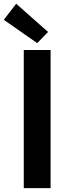

<svg xmlns="http://www.w3.org/2000/svg" viewBox="-43 -980 365 1000"><path d="M80.8 0V-719.7H220.5V0ZM150.7 -755.4 -23.2 -877 41.3 -960.5 207.3 -813.5Z"/></svg>

Font: Reddit Sans
Style: Regular
Weight: 400
Designer: Stephen Hutchings
Foundry: Reddit
Version: Version 1.014